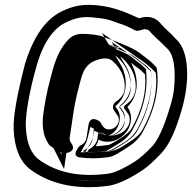

<svg xmlns="http://www.w3.org/2000/svg" viewBox="-20 -741 788 788"><path d="M377 -545C321 -528 283 -488 266 -429C255 -391 239 -331 233 -289L218 -189C210 -204 201 -227 208 -276C220 -361 231 -396 246 -454C258 -496 275 -527 295 -547C298 -550 301 -552 310 -552C329 -552 363 -549 377 -545ZM503 -302C557 -356 546 -435 517 -484C520 -482 523 -479 526 -477C545 -461 552 -459 564 -447L571 -440L575 -436C582 -367 565 -294 522 -217C513 -200 500 -191 483 -179C451 -157 429 -147 425 -146C408 -144 389 -141 373 -141C377 -148 382 -157 384 -168C413 -153 449 -157 478 -179C519 -209 530 -264 503 -302ZM610 -477 602 -485C587 -499 584 -499 562 -517C547 -529 529 -540 506 -550C485 -559 470 -565 463 -568C450 -574 417 -584 404 -590C385 -598 346 -602 317 -602C297 -602 276 -595 261 -579C232 -549 212 -509 198 -460C182 -400 170 -361 158 -275C151 -226 158 -186 173 -161C177 -154 180 -147 187 -142C213 -124 226 -112 247 -112C247 -112 299 -117 272 -154C267 -161 265 -167 266 -176L283 -289C289 -329 304 -388 314 -423C326 -465 347 -486 382 -496C413 -506 431 -501 445 -488C476 -459 492 -425 492 -385C492 -359 481 -341 456 -324C445 -316 439 -300 448 -288L463 -266C468 -258 469 -251 467 -241C460 -212 420 -198 403 -222C399 -227 395 -234 390 -242C390 -242 350 -273 343 -227L335 -176C333 -159 321 -148 308 -143C308 -143 268 -101 307 -95C344 -90 383 -90 426 -96C449 -100 471 -116 506 -138C531 -154 551 -173 565 -198C614 -286 635 -373 624 -457C623 -467 615 -472 610 -477ZM578 -621C586 -620 591 -617 596 -611L604 -602C612 -593 628 -579 645 -563C654 -555 660 -547 668 -540C691 -518 703 -465 694 -374C692 -355 686 -328 676 -296C652 -216 627 -165 606 -142C580 -114 556 -93 535 -79C485 -47 447 -31 423 -28C307 -13 215 -32 141 -85C110 -107 89 -150 86 -220C84 -263 96 -350 130 -470C160 -576 206 -630 255 -651C284 -665 310 -671 335 -671C345 -671 362 -670 385 -667C429 -662 433 -657 466 -646C492 -638 513 -628 533 -617C548 -609 564 -623 578 -621ZM342 -721C308 -721 275 -714 239 -697C167 -665 116 -588 82 -477V-476C50 -352 34 -265 36 -211C39 -134 62 -75 108 -43C191 17 297 38 422 22C460 17 505 -4 558 -38C585 -55 612 -80 641 -111C675 -147 701 -205 725 -288C760 -405 757 -529 705 -578C696 -586 690 -595 682 -602C663 -619 651 -631 645 -638L637 -647C619 -668 589 -679 551 -666C494 -692 430 -721 342 -721ZM384 -569 464 -545 384 -521C336 -506 305 -475 290 -423C280 -386 263 -325 257 -285L232 -107L196 -177C187 -195 175 -225 183 -279C195 -366 207 -402 222 -460C235 -506 253 -540 277 -564C284 -571 297 -577 310 -577C332 -577 364 -575 384 -569ZM483 -288 470 -305 486 -320C529 -363 522 -428 496 -471L438 -569L532 -504C536 -501 540 -499 543 -496C560 -482 566 -479 581 -465H582L589 -457C590 -456 590 -457 591 -456L593 -454L599 -447L600 -438C607 -363 589 -285 544 -205C532 -183 515 -170 497 -158C463 -135 444 -124 431 -121H430H428C410 -119 392 -117 374 -117L329 -116L352 -154C355 -160 358 -166 360 -174L367 -205L396 -190C415 -180 441 -182 463 -199C494 -223 501 -263 483 -288ZM592 -459 585 -467C573 -478 569 -478 546 -498C534 -508 517 -518 496 -527C474 -536 460 -542 452 -546C443 -550 410 -561 395 -567C383 -572 343 -577 317 -577C303 -577 289 -572 279 -562C254 -536 235 -500 222 -454C206 -393 194 -356 182 -271C176 -226 183 -191 194 -174L195 -173V-172C198 -166 200 -163 201 -162C229 -143 237 -137 246 -137C247 -137 250 -139 252 -139C248 -145 244 -151 242 -158C240 -165 241 -173 242 -180L258 -293C264 -336 280 -394 290 -429C304 -477 332 -508 375 -520C412 -532 441 -525 462 -506C498 -473 517 -431 517 -384C517 -349 500 -323 471 -303L469 -301L484 -280V-279C492 -266 494 -250 491 -235C483 -199 447 -179 415 -186C403 -189 391 -197 383 -208C380 -213 376 -217 371 -224C370 -224 369 -225 368 -226C368 -225 367 -224 367 -223L360 -172C357 -148 342 -133 323 -123C322 -122 322 -121 320 -119C351 -116 384 -116 422 -121C435 -123 457 -136 493 -159C515 -173 532 -190 543 -210C590 -294 608 -374 599 -453C598 -454 595 -455 592 -459ZM582 -646C595 -644 607 -638 615 -628L623 -619C628 -613 645 -598 662 -581C672 -571 678 -564 685 -558C719 -525 729 -464 719 -371C717 -349 710 -322 700 -289C676 -207 651 -153 624 -125C597 -96 572 -73 548 -58C496 -25 457 -7 426 -3C306 12 206 -8 126 -65C86 -94 65 -145 62 -219C60 -267 71 -354 106 -476C137 -585 185 -648 244 -674C275 -688 306 -696 335 -696C347 -696 364 -695 387 -692C433 -686 444 -679 473 -669C500 -660 521 -651 543 -639C545 -639 560 -649 582 -646ZM342 -696C312 -696 284 -690 250 -674C187 -646 140 -580 106 -470C74 -347 59 -261 61 -212C64 -138 85 -89 122 -63C199 -8 298 12 419 -3C450 -7 492 -26 544 -59C569 -75 595 -98 623 -128C652 -159 677 -213 701 -295C735 -410 726 -523 688 -560C677 -570 671 -578 666 -583C647 -600 633 -612 626 -621L618 -630C607 -643 587 -653 559 -643L550 -640L540 -644C484 -670 424 -696 342 -696ZM398 -567C370 -575 337 -577 310 -577C284 -577 261 -565 255 -559C231 -535 214 -502 202 -458C187 -400 175 -364 163 -278C156 -226 166 -199 175 -182L243 -47L277 -287C283 -328 299 -388 310 -426C326 -482 361 -512 398 -523L472 -545ZM461 -293 453 -304 464 -315C508 -359 502 -431 475 -476L398 -606L552 -499C556 -496 561 -494 564 -491C581 -477 587 -474 603 -459L611 -451L612 -450L614 -448L619 -443L620 -437C627 -365 609 -288 565 -209C554 -189 536 -175 518 -163C483 -140 469 -129 443 -123L439 -122L436 -121C416 -118 395 -117 375 -117L311 -116L330 -149C334 -155 337 -163 339 -172L351 -220L415 -187C420 -184 421 -181 436 -190C438 -191 440 -192 442 -194C471 -216 482 -264 461 -293ZM571 -465 563 -473C551 -484 549 -483 525 -503C513 -513 498 -522 478 -530C456 -539 443 -545 434 -549C428 -552 395 -562 377 -570C373 -572 340 -577 317 -577C317 -577 311 -578 300 -567C275 -541 255 -503 242 -456C226 -395 214 -358 202 -273C195 -227 203 -188 215 -169L216 -168V-167C219 -161 220 -159 223 -156C221 -163 221 -171 222 -178L238 -291C244 -332 260 -391 270 -426C282 -470 306 -502 360 -518C381 -525 409 -529 436 -524C460 -519 475 -509 484 -501C520 -467 537 -429 537 -385C537 -355 524 -330 492 -308C490 -306 488 -299 489 -297L505 -275L506 -274C513 -262 514 -250 511 -237C506 -215 480 -180 419 -185C405 -186 394 -189 383 -195L380 -174C379 -165 376 -157 370 -149C364 -141 356 -134 345 -128C343 -125 340 -121 338 -117C360 -115 385 -116 413 -120C417 -121 440 -135 472 -155C493 -168 510 -184 522 -205C570 -291 589 -375 579 -456C579 -459 581 -455 571 -465ZM590 -645C570 -648 555 -645 548 -643C530 -652 511 -660 488 -667C463 -675 445 -685 394 -691C369 -694 351 -696 335 -696C296 -696 259 -686 226 -671C161 -642 116 -580 86 -473C52 -352 40 -265 42 -219C45 -147 63 -100 105 -70C188 -11 301 13 433 -4C477 -10 517 -30 569 -63C594 -79 619 -101 646 -130C672 -158 697 -211 721 -292C731 -325 737 -352 739 -373C749 -465 741 -520 707 -552C700 -558 694 -566 684 -576C667 -593 651 -607 645 -613L637 -622C629 -631 613 -641 590 -645ZM342 -696C411 -696 465 -673 522 -647L547 -636L575 -645C579 -647 581 -647 581 -647C582 -647 589 -644 596 -636L604 -627C611 -618 624 -605 644 -588C649 -584 656 -575 667 -565C706 -528 714 -407 680 -292C656 -210 630 -153 601 -122C573 -92 547 -70 524 -55C472 -21 431 -5 412 -3C303 11 217 -5 143 -58C108 -83 84 -136 81 -212C79 -263 94 -349 126 -472V-473C160 -583 213 -653 268 -677C300 -692 322 -696 342 -696Z"/></svg>

Font: AppleStorm
Style: XbdFaxIta
Weight: 800
Foundry: Cannot Into Space Fonts
Version: Version 1.01